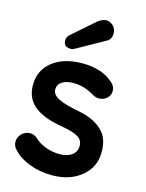

<svg xmlns="http://www.w3.org/2000/svg" viewBox="-139 -1027 854 1125"><g transform="rotate(15 288.0 -464.0)"><path d="M176 -803C165 -794 160 -782 160 -768C160 -741 175 -728 205 -728C216 -728 222 -733 229 -736L397 -830C415 -840 424 -857 424 -880C424 -916 395 -944 362 -944C345 -942 328 -935 312 -922ZM288 16C361 16 420 -3 467 -42C513 -80 536 -129 536 -190C536 -236 526 -272 507 -299C467 -352 404 -376 344 -387C235 -408 178 -431 178 -475C178 -518 219 -539 272 -539C317 -539 359 -526 400 -501C412 -494 425 -490 438 -490C475 -490 506 -517 506 -552C506 -572 497 -590 478 -605C433 -644 371 -664 294 -664C219 -664 159 -646 114 -611C68 -575 45 -527 45 -467C45 -356 124 -299 280 -274C368 -258 402 -237 402 -192C402 -139 355 -115 299 -115C246 -115 185 -135 149 -170C136 -183 121 -189 102 -189C65 -189 32 -156 32 -120C32 -103 38 -88 50 -75C98 -20 189 16 288 16Z"/></g></svg>

Font: Dongle
Style: Bold
Weight: 700
Designer: Yanghee Ryu
Foundry: Yanghee Ryu
Version: Version 2.000